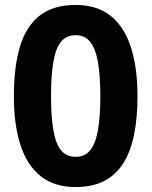

<svg xmlns="http://www.w3.org/2000/svg" viewBox="-20 -745 612 775"><path d="M535 -357Q535 -271 521.5 -203Q508 -135 478.5 -87.5Q449 -40 401.5 -15Q354 10 285 10Q199 10 144 -34Q89 -78 62.5 -160Q36 -242 36 -357Q36 -473 60 -555Q84 -637 139 -681Q194 -725 285 -725Q371 -725 426 -681.5Q481 -638 508 -555.5Q535 -473 535 -357ZM186 -357Q186 -276 195 -221.5Q204 -167 225.5 -139.5Q247 -112 285 -112Q323 -112 344.5 -139Q366 -166 375.5 -220.5Q385 -275 385 -357Q385 -439 375.5 -493.5Q366 -548 344.5 -575.5Q323 -603 285 -603Q247 -603 225.5 -575.5Q204 -548 195 -493.5Q186 -439 186 -357Z"/></svg>

Font: Noto Sans Hebrew
Style: Bold
Weight: 700
Designer: Monotype Design Team
Foundry: Monotype Imaging Inc.
Version: Version 2.003